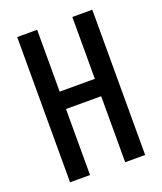

<svg xmlns="http://www.w3.org/2000/svg" viewBox="-136 -824 772 913"><g transform="rotate(-20 250.0 -367.5)"><path d="M60 0V-735H161V-422H339V-735H440V0H339V-334H161V0Z"/></g></svg>

Font: iosevka_custom_sans_ss08 SmBd
Style: Regular
Weight: 600
Designer: Belleve Invis
Foundry: Belleve Invis
Version: Version 10.3.0; ttfautohint (v1.8.3)